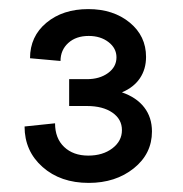

<svg xmlns="http://www.w3.org/2000/svg" viewBox="-20 -758 402 422"><path d="M34 -480 101 -487Q101 -454 121 -435Q141 -416 174 -416Q206 -416 227 -432Q248 -448 248 -472Q248 -496 227 -510.5Q206 -525 171 -525H132V-584H171Q199 -584 217.5 -597.5Q236 -611 236 -632Q236 -652 218.5 -665.5Q201 -679 175 -679Q147 -679 130 -663.5Q113 -648 113 -624L46 -630Q46 -678 82 -708Q118 -738 174 -738Q229 -738 265 -708.5Q301 -679 301 -633Q301 -606 287.5 -586Q274 -566 248 -555Q280 -544 297 -522Q314 -500 314 -469Q314 -420 274 -388Q234 -356 175 -356Q113 -356 73.5 -391Q34 -426 34 -480Z"/></svg>

Font: MedMera Sans Display
Style: Regular
Weight: 500
Designer: Kasper Nordkvist
Foundry: UNCUT.wtf
Version: Version 1.300